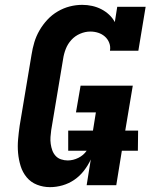

<svg xmlns="http://www.w3.org/2000/svg" viewBox="-20 -763 640 791"><path d="M186 8Q158 8 132.5 -2Q107 -12 90 -32.5Q73 -53 65 -79Q57 -105 54.5 -132.5Q52 -160 54.5 -188.5Q57 -217 61 -245L110 -538Q114 -564 121.5 -589Q129 -614 142.5 -637.5Q156 -661 175 -681.5Q194 -702 218 -716Q242 -730 267.5 -736.5Q293 -743 319 -743Q340 -743 360 -738.5Q380 -734 397.5 -725Q415 -716 429.5 -702.5Q444 -689 453 -672L463 -735H580L550 -554H433Q436 -571 430 -586.5Q424 -602 412 -612.5Q400 -623 384.5 -628Q369 -633 352 -633Q331 -633 310 -624Q289 -615 274 -598.5Q259 -582 251 -561.5Q243 -541 240 -520L191 -227Q189 -213 188 -198.5Q187 -184 189 -170Q191 -156 195.5 -143.5Q200 -131 209 -121Q218 -111 231.5 -106.5Q245 -102 259 -102Q281 -102 302.5 -112.5Q324 -123 337 -142H261V-225H363L375 -300H293L312 -410H527L496 -225H549L548 -142H482L459 0H337L354 -106Q343 -82 326 -60Q309 -38 286.5 -22.5Q264 -7 238 0.5Q212 8 186 8Z"/></svg>

Font: Iosevka Etoile Extrabold
Style: Italic
Weight: 800
Italic angle: -9°
Designer: Belleve Invis
Foundry: Belleve Invis
Version: Version 22.1.2; ttfautohint (v1.8.4)